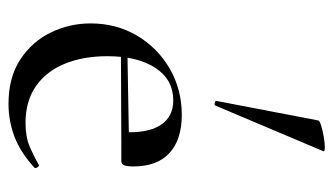

<svg xmlns="http://www.w3.org/2000/svg" viewBox="-186 -585 783 451"><g transform="rotate(90 205.5 -359.5)"><path d="M224 12Q162 12 120 -15.5Q78 -43 56.5 -87Q35 -131 35 -181Q35 -241 63.5 -289.5Q92 -338 141 -366.5Q190 -395 250 -395Q308 -395 339.5 -366Q371 -337 371 -281Q371 -268 368.5 -260.5Q366 -253 359 -253H290Q294 -313 274.5 -344Q255 -375 216 -375Q167 -375 139.5 -333Q112 -291 112 -220Q112 -163 130 -119.5Q148 -76 183 -52Q218 -28 268 -28Q301 -28 322.5 -37Q344 -46 367 -59Q369 -61 372.5 -56.5Q376 -52 374 -49Q338 -16 301 -2Q264 12 224 12ZM89 -252 88 -267 312 -271V-253ZM228 -474Q227 -471 221.5 -472.5Q216 -474 217 -476L263 -716Q264 -719 275.5 -722.5Q287 -726 301.5 -728.5Q316 -731 326.5 -731Q337 -731 335 -727Z"/></g></svg>

Font: Cormorant Garamond Light Medium
Style: Regular
Weight: 500
Version: Version 4.001